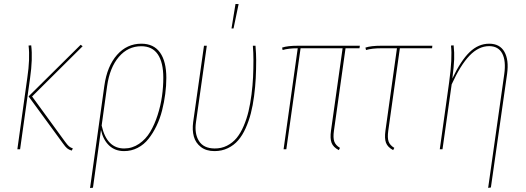

<svg xmlns="http://www.w3.org/2000/svg" viewBox="-20 -747 2635 961"><path d="M338.9 6.8Q324.2 2.4 315.7 -4.9Q307.1 -12.2 295.4 -28.8L123 -264.6L383.8 -522.9L393.6 -515.6L140.6 -264.2L305.7 -37.6Q317.9 -21 325 -14.9Q332 -8.8 344.7 -3.9ZM66.9 0 116.7 -357.9Q130.9 -453.1 123 -519L136.2 -520Q144.5 -453.6 130.4 -355L80.6 0Z M687.5 -528.3Q749.5 -528.3 781 -483.9Q812.5 -439.5 812.5 -357.4Q812.5 -317.9 807.1 -276.9Q801.8 -235.8 791.3 -194.3Q780.8 -152.8 763.2 -116.5Q745.6 -80.1 723.1 -51.8Q700.7 -23.4 669.2 -7.1Q637.7 9.3 601.1 9.3Q555.7 9.3 525.9 -19Q496.1 -47.4 485.4 -96.7L445.3 192.4L430.7 194.3L502.4 -318.4Q516.1 -416 565.7 -472.2Q615.2 -528.3 687.5 -528.3ZM601.6 -3.9Q642.1 -3.9 676 -27.1Q710 -50.3 731.9 -87.2Q753.9 -124 769 -171.4Q784.2 -218.8 790.8 -265.6Q797.4 -312.5 797.4 -357.4Q797.4 -434.6 769.8 -475.1Q742.2 -515.6 687 -515.6Q620.6 -515.6 575 -462.4Q529.3 -409.2 516.1 -315.9L488.8 -118.7Q514.2 -3.9 601.6 -3.9Z M1158.7 -727.1 1174.3 -726.6 1148.9 -604.5H1138.7ZM1258.8 -518.1Q1262.2 -476.1 1262.2 -446.3Q1262.2 -398.4 1260 -355.5Q1257.8 -312.5 1251.7 -265.6Q1245.6 -218.8 1235.6 -179.9Q1225.6 -141.1 1209.5 -105.2Q1193.4 -69.3 1172.1 -44.7Q1150.9 -20 1120.6 -5.4Q1090.3 9.3 1053.7 9.3Q1012.2 9.3 985.6 -11.2Q959 -31.7 950.2 -63.7Q941.4 -95.7 946.8 -135.7L1001 -518.1H1015.1L960.9 -135.3Q952.6 -78.1 975.8 -41.3Q999 -4.4 1053.7 -3.9Q1087.9 -3.4 1116.2 -17.8Q1144.5 -32.2 1164.6 -56.6Q1184.6 -81.1 1199.7 -116.5Q1214.8 -151.9 1223.9 -189.9Q1232.9 -228 1238.8 -273.7Q1244.6 -319.3 1246.6 -360.4Q1248.5 -401.4 1248.5 -446.3Q1248.5 -481.9 1245.6 -518.1Z M1709.5 -505.4 1651.4 -92.3Q1646.5 -57.6 1653.1 -38.8Q1659.7 -20 1681.6 -6.8L1675.8 4.4Q1647.9 -10.3 1639.6 -32Q1631.3 -53.7 1636.7 -92.8L1694.8 -505.4H1484.4L1413.1 0H1399.4L1470.2 -505.4Q1423.8 -505.4 1394.5 -496.6L1392.1 -508.8Q1418.5 -518.1 1472.7 -518.1H1781.2L1779.3 -505.4Z M1981.4 -505.4 1923.3 -92.3Q1918.5 -57.6 1925 -38.8Q1931.6 -20 1953.6 -6.8L1947.8 4.4Q1920.4 -10.3 1912.1 -32Q1903.8 -53.7 1909.2 -92.8L1966.8 -505.4H1888.2Q1841.8 -505.4 1812 -496.6L1809.1 -508.8Q1836.4 -518.1 1889.6 -518.1H2144L2142.6 -505.4Z M2423.3 193.4 2503.9 -376Q2513.2 -442.9 2493.7 -479.5Q2474.1 -516.1 2428.2 -516.1Q2376 -516.1 2330.3 -468.8Q2284.7 -421.4 2240.7 -324.7L2194.8 0H2181.2L2228 -335Q2244.6 -455.6 2237.3 -519L2250.5 -520Q2254.4 -483.4 2253.2 -450.2Q2252 -417 2244.1 -354Q2286.6 -443.8 2330.6 -486.1Q2374.5 -528.3 2428.7 -528.3Q2481.4 -528.3 2504.6 -487.8Q2527.8 -447.3 2518.1 -377L2437 191.4Z"/></svg>

Font: Fira Sans Compressed Hair
Style: Italic
Weight: 100
Width: 3
Italic angle: -8°
Designer: Carrois Corporate & Edenspiekermann AG
Foundry: Carrois Corporate GbR & Edenspiekermann AG
Version: Version 4.203;PS 004.203;hotconv 1.0.88;makeotf.lib2.5.64775